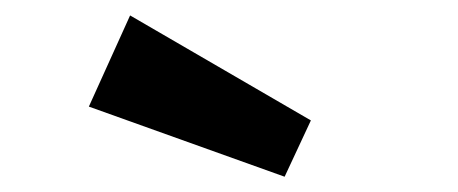

<svg xmlns="http://www.w3.org/2000/svg" viewBox="-20 -796 597 250"><path d="M149.4 -775.9 384.8 -639.2 350.6 -565.9 95.7 -657.2Z"/></svg>

Font: Audiowide
Style: Regular
Weight: 400
Version: Version 1.003